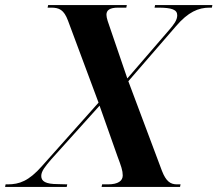

<svg xmlns="http://www.w3.org/2000/svg" viewBox="-65 -734 854 754"><path d="M-45 0H197L199 -10L162 -11C114 -11 97 -22 97 -43C97 -62 113 -81 136 -108L326 -319L396 -121C411 -81 417 -64 417 -45C417 -24 399 -10 359 -10H336L334 0H642L644 -10H630C604 -10 587 -22 571 -63L439 -415L626 -631C674 -687 714 -704 758 -704H767L769 -714H544L542 -704H556C610 -704 631 -696 631 -674C631 -655 618 -638 599 -616L435 -426L370 -616C360 -645 353 -663 353 -676C353 -694 366 -704 399 -704H431L433 -714H124L122 -704H136C167 -704 186 -696 202 -653L322 -331L100 -82C48 -23 11 -10 -35 -10H-43Z"/></svg>

Font: Noto Serif Display SemiBold
Style: Italic
Weight: 600
Italic angle: -12°
Designer: Monotype Design Team
Foundry: Monotype Imaging Inc.
Version: Version 2.009